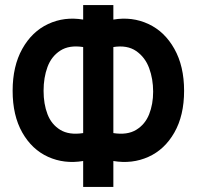

<svg xmlns="http://www.w3.org/2000/svg" viewBox="-20 -740 778 760"><path d="M30 -380.5Q30 -478.2 68.2 -546.6Q106.5 -615.1 170.5 -645Q234.6 -675 309.2 -662.5V-720H428.7V-662.5Q503.2 -675 567.5 -645Q631.8 -615.1 670.2 -546.6Q708.7 -478.2 708.7 -380.5Q708.7 -282.8 670.2 -215.4Q631.8 -148 567.5 -119.1Q503.2 -90.2 428.7 -102.7V0H309.2V-102.7Q234.6 -90.2 170.5 -119.1Q106.5 -148 68.2 -215.4Q30 -282.8 30 -380.5ZM152.5 -380.5Q152.5 -328.4 168 -288Q183.4 -247.6 218.4 -226.1Q253.4 -204.6 309.2 -213.2V-553.8Q253.8 -562.4 218.6 -539.6Q183.4 -516.8 168 -474.9Q152.5 -433 152.5 -380.5ZM586.2 -377.2Q586.2 -427.6 570.3 -470.5Q554.4 -513.5 519 -538Q483.6 -562.4 428.7 -553.8V-213.2Q484 -204.6 519.2 -226.1Q554.4 -247.6 570.3 -287.6Q586.2 -327.6 586.2 -377.2Z"/></svg>

Font: Tap Sans
Style: Regular
Weight: 400
Designer: Tap Payments
Foundry: Tap Payments
Version: Version 1.001;Glyphs 3.1.2 (3151)